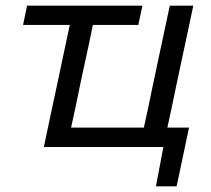

<svg xmlns="http://www.w3.org/2000/svg" viewBox="-20 -516 740 674"><path d="M527.5 138 553.5 0H134Q145.5 -55.5 156.5 -107Q167.5 -158 180.5 -219L191 -268.5Q201 -315.5 209 -353.5Q217 -391.5 225 -428.5H61L75 -496H480L465.5 -428.5H306Q298.5 -391.5 290.5 -353.5Q282.5 -315.5 272 -268.5L261.5 -219Q252.5 -174.5 245 -139Q237 -103 229.5 -68H485Q492.5 -103 500.5 -139Q508 -174.5 517 -219L527.5 -268.5Q542 -336 553.2 -388.8Q564.5 -441.5 576 -496H658.5Q647 -441.5 635.8 -388.8Q624.5 -336 610 -268.5L599.5 -219Q590.5 -174.5 582.8 -138.5Q575 -102.5 567.5 -68H643.5Q632.5 -14 621 39Q615.5 64 610.5 88.5Q605.5 113 600 138Z"/></svg>

Font: Heraclito
Style: Italic
Weight: 400
Italic angle: -12°
Designer: Kostas Bartsokas (font) & Cristiano Sobral (main changes)
Foundry: Kostas Bartsokas (font) & Cristiano Sobral (main changes)
Version: Version 1.00;July 8, 2020;FontCreator 13.0.0.2655 64-bit